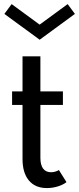

<svg xmlns="http://www.w3.org/2000/svg" viewBox="-20 -919 392 953"><path d="M212.7 14.5Q155 14.5 123.4 -23.2Q91.8 -60.9 91.8 -130V-398.2H40V-465.5H91.8V-639.5H180.5V-465.5H292.3V-398.2H180.5V-135.5Q180.5 -100.5 193.9 -82.3Q207.3 -64.1 233.2 -64.1Q254.1 -64.1 272.3 -75L310 -15Q292.7 -1.4 266.1 6.6Q239.5 14.5 212.7 14.5ZM176.8 -721.8 1.8 -850 37.7 -898.6 176.8 -796.8 315.9 -898.6 351.8 -850Z"/></svg>

Font: Spartan Med
Style: Regular
Weight: 500
Designer: Matt Bailey, Mirko Velimirovic
Foundry: Matt Bailey
Version: Version 1.005